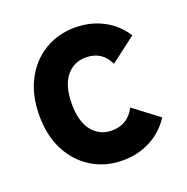

<svg xmlns="http://www.w3.org/2000/svg" viewBox="-100 -607 693 712"><g transform="rotate(-20 246.0 -251.0)"><path d="M268 11Q201 11 147.5 -21.5Q94 -54 63.5 -112.5Q33 -171 33 -250Q33 -330 63.5 -389Q94 -448 147.5 -480.5Q201 -513 268 -513Q329 -513 378.5 -487Q428 -461 459 -413L359 -337Q332 -395 268 -395Q220 -395 190.5 -358Q161 -321 161 -250Q161 -180 190.5 -143.5Q220 -107 268 -107Q331 -107 360 -164L459 -89Q428 -41 378.5 -15Q329 11 268 11Z"/></g></svg>

Font: Zen Kaku Gothic New Black
Style: Regular
Weight: 900
Designer: Yoshimichi Ohira
Foundry: Positype
Version: Version 1.001